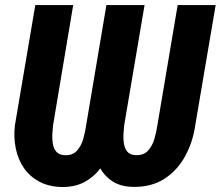

<svg xmlns="http://www.w3.org/2000/svg" viewBox="-20 -731 876 762"><path d="M402.3 -710.9H524.9L443.4 -233.9Q437 -188.5 421.6 -144.5Q406.2 -100.6 379.9 -64.9Q353.5 -29.3 314.9 -8.5Q276.4 12.2 223.6 11.2Q172.9 9.8 135.3 -10.5Q97.7 -30.8 74.5 -64.7Q51.3 -98.6 42.5 -142.3Q33.7 -186 39.1 -233.4L120.1 -710.9H270.5L190.4 -232.9Q189 -218.3 187.7 -198.7Q186.5 -179.2 189.7 -160.4Q192.9 -141.6 203.6 -128.9Q214.4 -116.2 235.8 -115.2Q267.6 -113.3 285.2 -132.8Q302.7 -152.3 310.5 -180.4Q318.4 -208.5 321.8 -233.4ZM685.1 -710.9H835.9L754.9 -233.9Q745.6 -167.5 714.6 -110.8Q683.6 -54.2 631.8 -21Q580.1 12.2 506.3 10.7Q456.5 9.3 424.1 -12.9Q391.6 -35.2 373.8 -70.6Q356 -106 350.6 -148.7Q345.2 -191.4 350.1 -233.4L430.7 -710.9H553.7L472.7 -232.9Q471.2 -218.3 470 -198.5Q468.8 -178.7 471.9 -160.2Q475.1 -141.6 485.6 -128.9Q496.1 -116.2 518.1 -115.2Q549.8 -113.8 567.4 -133.1Q585 -152.3 593 -180.7Q601.1 -209 604.5 -233.4Z"/></svg>

Font: Roboto Condensed ExtraBold
Style: Italic
Weight: 800
Italic angle: -12°
Designer: Christian Robertson
Foundry: Google
Version: Version 3.008; 2023